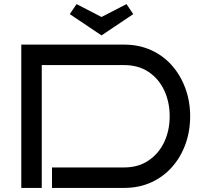

<svg xmlns="http://www.w3.org/2000/svg" viewBox="-20 -918 993 938"><path d="M909 -350Q909 -277 886 -213.5Q863 -150 820.5 -102Q778 -54 718.5 -27Q659 0 587 0H234V-100H587Q656 -100 706 -134Q756 -168 782.5 -224.5Q809 -281 809 -350Q809 -419 782.5 -476Q756 -533 706 -566.5Q656 -600 587 -600H184V0H84V-700H587Q659 -700 718.5 -673Q778 -646 820.5 -597.5Q863 -549 886 -485.5Q909 -422 909 -350ZM354 -898 476 -835 598 -898 631 -849 476 -745 321 -849Z"/></svg>

Font: Bruno Ace
Style: Regular
Weight: 400
Version: Version 1.100; ttfautohint (v1.8.4.7-5d5b);gftools[0.9.27]